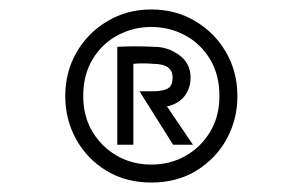

<svg xmlns="http://www.w3.org/2000/svg" viewBox="-20 -851 640 406"><path d="M300 -465Q246 -465 205 -490Q164 -515 141 -556.5Q118 -598 118 -648Q118 -699 142 -740.5Q166 -782 207.5 -806.5Q249 -831 300 -831Q351 -831 392.5 -806.5Q434 -782 458 -740.5Q482 -699 482 -648Q482 -598 459 -556.5Q436 -515 395 -490Q354 -465 300 -465ZM300 -794Q262 -794 229 -776.5Q196 -759 176 -726Q156 -693 156 -648Q156 -605 175.5 -572.5Q195 -540 227.5 -521.5Q260 -503 300 -503Q340 -503 372.5 -521.5Q405 -540 424.5 -572.5Q444 -605 444 -648Q444 -693 424 -726Q404 -759 371 -776.5Q338 -794 300 -794ZM262 -545H228V-752Q267 -754 306 -752Q335 -752 359 -734.5Q383 -717 383 -687Q383 -664 370 -647.5Q357 -631 333 -626L388 -545H346L275 -658H308Q328 -659 336.5 -665Q345 -671 345 -687Q345 -716 304 -716Q282 -718 262 -716Z"/></svg>

Font: Kreadon Light
Style: Bold
Weight: 600
Designer: Reiya WATANABE
Foundry: StudioGnu
Version: Version 1.003; ttfautohint (v1.8.4.7-5d5b);gftools[0.9.32]